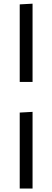

<svg xmlns="http://www.w3.org/2000/svg" viewBox="-20 -870 290 1065"><path d="M89.4 -845.7 160.6 -849.6V-415.5H89.4ZM89.4 -245.6 160.6 -249.5V175.8H89.4Z"/></svg>

Font: Donegal One
Style: Regular
Weight: 400
Designer: Gary Lonergan
Foundry: Sorkin Type Co.
Version: Version 1.004